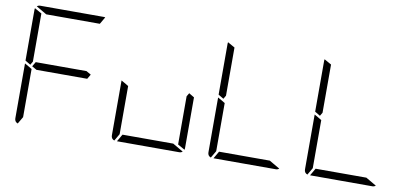

<svg xmlns="http://www.w3.org/2000/svg" viewBox="-85 -1299 3434 1598"><g transform="rotate(10 1632.0 -500.0)"><path d="M161 -735V-531L144 -502L99 -529V-959Q99 -968 101 -972L161 -938ZM631 -469H408H202L162 -492L185 -531H408H614L654 -508ZM202 -938 113 -990Q125 -1000 140 -1000H408H676Q686 -1000 690 -998L655 -938H408ZM126 -2Q99 -12 99 -41V-500V-505L139 -482L152 -474L161 -469V-265V-62Z M1488 -498 1533 -471V-41Q1533 -32 1531 -28L1471 -62V-265V-469ZM1430 -62 1519 -10Q1507 0 1492 0H1224H965L1001 -62H1224ZM942 -2Q915 -12 915 -41V-500V-505L955 -482L968 -474L977 -469V-265V-62Z M1793 -735V-531L1776 -502L1731 -529V-959Q1731 -968 1733 -972L1793 -938ZM2246 -62 2335 -10Q2323 0 2308 0H2040H1781L1817 -62H2040ZM1758 -2Q1731 -12 1731 -41V-500V-505L1771 -482L1784 -474L1793 -469V-265V-62Z M2609 -735V-531L2592 -502L2547 -529V-959Q2547 -968 2549 -972L2609 -938ZM3062 -62 3151 -10Q3139 0 3124 0H2856H2597L2633 -62H2856ZM2574 -2Q2547 -12 2547 -41V-500V-505L2587 -482L2600 -474L2609 -469V-265V-62Z"/></g></svg>

Font: DSEG7 Modern
Style: Light
Weight: 300
Designer: Keshikan(Twitter:@keshinomi_88pro)
Version: Version 0.46